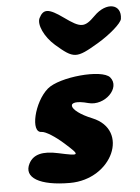

<svg xmlns="http://www.w3.org/2000/svg" viewBox="-56 -907 655 901"><g transform="rotate(-5 271.5 -456.5)"><path d="M172 -500C105 -442 72 -300 125 -300C144 -300 189 -271 229 -235C297 -174 295 -172 194 -194C121 -210 77 -198 56 -158C22 -93 95 -50 237 -50C437 -50 537 -274 368 -343C254 -389 245 -446 355 -416C431 -395 512 -475 468 -527C432 -569 230 -550 172 -500ZM162 -833C148 -804 175 -744 223 -702C306 -630 318 -629 424 -692C483 -727 539 -776 542 -796C553 -867 480 -882 420 -821C369 -770 351 -771 276 -825C208 -874 183 -875 162 -833Z"/></g></svg>

Font: Hussar Skorodowane
Style: Ky
Weight: 700
Foundry: Cannot Into Space Fonts
Version: Version 0.892